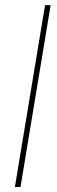

<svg xmlns="http://www.w3.org/2000/svg" viewBox="-20 -748 227 768"><path d="M182.6 -727.5 62 0H39.6L160.2 -727.5Z"/></svg>

Font: Inter Display Thin
Style: Italic
Weight: 100
Italic angle: -9.39999°
Designer: Rasmus Andersson
Foundry: rsms
Version: Version 4.000;git-a52131595